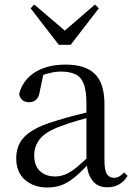

<svg xmlns="http://www.w3.org/2000/svg" viewBox="-20 -818 597 853"><path d="M190 15Q130 15 91 -19Q52 -53 52 -115Q52 -154 69 -184.5Q86 -215 125.5 -239Q165 -263 231 -282Q273 -295 319 -307Q342 -313 364 -318V-359Q364 -415 352 -445.5Q340 -476 315 -488Q290 -500 250 -500Q221 -500 192 -491Q182 -489 172 -485L157 -413Q153 -386 140.5 -375Q128 -364 109 -364Q73 -364 65 -400Q80 -461 134 -496Q188 -531 272 -531Q359 -531 401.5 -489.5Q444 -448 444 -355V-108Q444 -61 455 -44.5Q466 -28 486 -28Q499 -28 509 -33.5Q519 -39 531 -52L547 -37Q531 -11 508.5 1.5Q486 14 457 14Q412 14 390 -17Q371 -41 366 -82Q338 -52 312 -31Q285 -8 256 3.5Q227 15 190 15ZM364 -293Q344 -287 324 -282Q283 -270 249 -257Q185 -234 158.5 -202Q132 -170 132 -128Q132 -82 157.5 -58Q183 -34 225 -34Q248 -34 270 -43Q292 -52 320 -74Q339 -90 364 -113ZM132 -798 268 -682 402 -798 419 -781 294 -619H241L116 -781Z"/></svg>

Font: Early Summer Mincho
Style: Regular
Weight: 400
Designer: GuiWonder
Version: Version 1.002